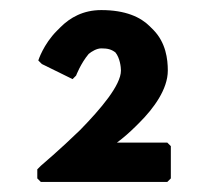

<svg xmlns="http://www.w3.org/2000/svg" viewBox="-20 -867 413 381"><path d="M212 -584C223 -592 237 -604 250 -617L257 -624C285 -652 313 -690 313 -727C313 -750 309 -782 285 -807L284 -808L277 -815C259 -833 229 -847 181 -847C145 -847 119 -832 100 -813L93 -806C66 -779 56 -747 56 -747L63 -740L124 -710L131 -717C131 -717 140 -741 156 -760C162 -765 172 -771 181 -771C194 -771 201 -769 209 -763C218 -752 220 -734 220 -727C220 -698 180 -651 139 -609C100 -571 61 -538 61 -538L54 -531V-513L61 -506H312L319 -513V-577L312 -584Z"/></svg>

Font: Hussar Woodtype
Style: Blk
Weight: 900
Foundry: Cannot Into Space Fonts
Version: Version 1.07